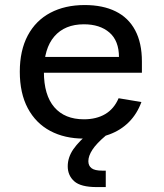

<svg xmlns="http://www.w3.org/2000/svg" viewBox="-20 -546 660 773"><path d="M321 -525.7Q394 -525.7 445.6 -500.2Q497.2 -474.8 524.2 -424Q551.3 -373.2 551.3 -298.5V-253.3H131.8V-316.7H484.2L459 -294.8V-315.5Q459 -381.8 420.6 -415Q382.2 -448.2 317.8 -448.2Q241 -448.2 198.8 -399.4Q156.7 -350.7 156.7 -257.3Q156.7 -163 198.7 -114.3Q240.7 -65.7 317.8 -65.7Q368.2 -65.7 403.7 -86.7Q439.2 -107.7 457.5 -150.5L549.3 -135.2Q531.8 -87.5 499.1 -54.6Q466.3 -21.7 420.4 -4.8Q374.5 12 317.7 12Q240.2 12 182.1 -19Q124 -50 91.8 -110.4Q59.7 -170.8 59.7 -257.3Q59.7 -342.8 91.8 -403.2Q124 -463.5 182.9 -494.6Q241.8 -525.7 321 -525.7ZM335.7 102.8Q335.7 121.3 348.6 131.2Q361.5 141 391.3 141H405.8V207.2H369.5Q305 207.2 278.8 183.7Q252.7 160.2 252.7 123.5Q252.7 87.8 275.3 54.8Q298 21.8 347.3 -18.5L405.8 0Q368.3 31.7 352 56.8Q335.7 82 335.7 102.8Z"/></svg>

Font: Monaspace Neon Var
Style: Regular
Weight: 400
Designer: Riley Cran and the Lettermatic Team
Version: Version 1.000 (Monaspace Neon Var)